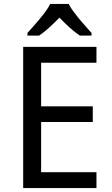

<svg xmlns="http://www.w3.org/2000/svg" viewBox="-20 -951 568 971"><path d="M467.8 0H97.2V-713.9H467.8V-633.8H188V-413.1H449.2V-334H188V-80.1H467.8ZM442.9 -771H383.8Q358.9 -787.6 332.5 -811.3Q306.2 -835 280.8 -861.8Q254.4 -835 228.5 -811.3Q202.6 -787.6 177.7 -771H118.7V-784.2Q131.3 -798.3 147.9 -816.9Q164.6 -835.4 180.9 -855.2Q197.3 -875 211.7 -894.8Q226.1 -914.6 233.9 -931.2H327.6Q335.4 -914.6 349.9 -894.8Q364.3 -875 380.6 -855.2Q397 -835.4 413.8 -816.9Q430.7 -798.3 442.9 -784.2Z"/></svg>

Font: Genotype
Style: Regular
Weight: 400
Foundry: Ascender Corporation
Version: Version 1.00